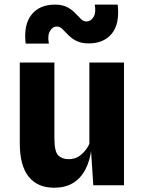

<svg xmlns="http://www.w3.org/2000/svg" viewBox="-20 -824 640 854"><path d="M221 11Q147 11 107.5 -38.2Q68 -87.5 68 -187V-546H222V-209Q222 -149.5 239.2 -132.8Q256.5 -116 285 -116Q317.5 -116 341 -136Q364.5 -156 377.5 -184V-546H531.5V0H395L381.5 -206L387 -164.5Q380 -107.5 358.8 -68.2Q337.5 -29 303.2 -9Q269 11 221 11ZM374.5 -631Q341 -631 319.5 -642.2Q298 -653.5 283.5 -668.5Q269 -683.5 257.5 -694.8Q246 -706 232.5 -706Q214 -706 202.2 -685.8Q190.5 -665.5 197.5 -630H94Q84.5 -714 120.2 -758.8Q156 -803.5 224 -803.5Q257.5 -803.5 278.8 -792.2Q300 -781 314.2 -766Q328.5 -751 339.8 -739.8Q351 -728.5 364.5 -728.5Q383.5 -728.5 395.8 -748.2Q408 -768 401.5 -803.5H503.5Q513 -717.5 477.2 -674.2Q441.5 -631 374.5 -631Z"/></svg>

Font: Spline Sans Mono
Style: Regular
Weight: 400
Monospace: yes
Designer: Eben Sorkin, Mirko Velimirovic
Foundry: Sorkin Type
Version: Version 1.004